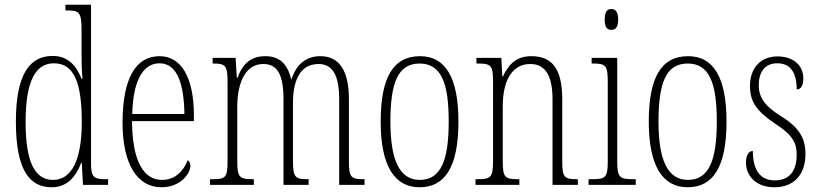

<svg xmlns="http://www.w3.org/2000/svg" viewBox="-20 -780 3456 810"><path d="M198 10C261 10 299 -31 323 -94H325L330 0H436V-24H427C376 -24 364 -32 364 -91V-760H256V-736H261C313 -736 324 -730 324 -655V-548C324 -513 325 -479 328 -448H324C301 -505 266 -544 202 -544C109 -544 47 -473 47 -267C47 -63 104 10 198 10ZM204 -21C128 -21 88 -94 88 -265C88 -443 132 -513 208 -513C295 -513 325 -425 325 -265C325 -109 284 -21 204 -21Z M661 10C741 10 783 -47 783 -80C783 -94 778 -101 772 -104C755 -62 722 -21 664 -21C585 -21 538 -101 537 -269H798V-294C798 -449 747 -543 653 -543C553 -543 497 -450 497 -262C497 -88 559 10 661 10ZM758 -299H538C541 -431 579 -513 653 -513C728 -513 756 -426 758 -299Z M866 0H1051V-24H1049C990 -24 981 -31 981 -100V-330C981 -425 1012 -510 1091 -510C1151 -510 1176 -464 1176 -360V0H1282V-24H1279C1226 -24 1216 -31 1216 -100V-345C1216 -434 1242 -510 1324 -510C1387 -510 1411 -456 1411 -360V0H1518V-24H1516C1463 -24 1452 -30 1452 -96V-361C1452 -484 1410 -543 1332 -543C1276 -543 1232 -514 1210 -446H1208C1193 -512 1157 -543 1100 -543C1042 -543 1005 -515 982 -452H979L974 -536H877V-512H879C933 -512 940 -503 940 -431V-101C940 -31 932 -24 876 -24H866Z M1750 10C1857 10 1914 -75 1914 -267C1914 -450 1861 -543 1752 -543C1638 -543 1586 -452 1586 -267C1586 -77 1646 10 1750 10ZM1751 -21C1665 -21 1627 -106 1627 -267C1627 -431 1659 -512 1750 -512C1841 -512 1873 -431 1873 -267C1873 -106 1841 -21 1751 -21Z M1986 0H2171V-24H2165C2111 -24 2101 -31 2101 -99V-330C2101 -454 2149 -510 2217 -510C2286 -510 2311 -452 2311 -360V0H2418V-24H2414C2361 -24 2352 -31 2352 -100V-360C2352 -486 2312 -543 2222 -543C2160 -543 2127 -511 2102 -458H2099L2095 -536H1990V-512H1995C2050 -512 2060 -506 2060 -438V-100C2060 -31 2050 -24 1994 -24H1986Z M2559 -654C2576 -654 2588 -664 2588 -698C2588 -731 2576 -742 2559 -742C2542 -742 2531 -731 2531 -698C2531 -664 2542 -654 2559 -654ZM2463 0H2662V-24H2649C2594 -24 2584 -32 2584 -100V-536H2476V-512H2483C2536 -512 2544 -503 2544 -434V-99C2544 -31 2534 -24 2478 -24H2463Z M2881 10C2988 10 3045 -75 3045 -267C3045 -450 2992 -543 2883 -543C2769 -543 2717 -452 2717 -267C2717 -77 2777 10 2881 10ZM2882 -21C2796 -21 2758 -106 2758 -267C2758 -431 2790 -512 2881 -512C2972 -512 3004 -431 3004 -267C3004 -106 2972 -21 2882 -21Z M3247 10C3329 10 3378 -43 3378 -130C3378 -194 3354 -241 3276 -289C3210 -330 3181 -366 3181 -421C3181 -472 3204 -513 3259 -513C3314 -513 3341 -475 3341 -403C3360 -403 3369 -420 3369 -450C3369 -504 3327 -542 3260 -542C3189 -542 3144 -493 3144 -418C3144 -348 3173 -310 3256 -254C3325 -210 3341 -174 3341 -128C3341 -55 3308 -19 3248 -19C3185 -19 3156 -66 3156 -143C3140 -143 3127 -128 3127 -93C3127 -44 3164 10 3247 10Z"/></svg>

Font: Noto Serif Khmer ExtraCondensed ExtraLight
Style: Regular
Weight: 200
Width: 2
Designer: Danh Hong and the Monotype Design Team
Foundry: Monotype Imaging Inc.
Version: Version 2.004